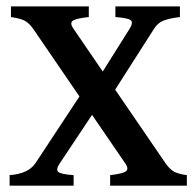

<svg xmlns="http://www.w3.org/2000/svg" viewBox="-20 -586 620 606"><path d="M547.9 -532.2Q515.1 -528.3 496.3 -521Q477.5 -513.7 465.8 -494.6L292.5 -223.1L260.7 -291L388.7 -494.6Q401.4 -514.6 392.8 -522Q384.3 -529.3 344.2 -532.2V-565.9H547.9ZM327.6 0V-33.2Q367.2 -37.6 377.4 -45.4Q387.7 -53.2 375 -70.8L85 -494.6Q70.8 -514.2 57.4 -521Q43.9 -527.8 14.6 -532.2V-565.9H260.3V-532.2Q222.2 -528.3 210.4 -521Q198.7 -513.7 212.4 -494.6L502.4 -70.8Q515.6 -51.8 529.5 -44.2Q543.5 -36.6 569.8 -33.2V0ZM168.9 -70.8Q155.8 -51.8 163.3 -43.9Q170.9 -36.1 212.4 -33.2V0H10.3V-33.2Q69.3 -37.6 91.8 -70.8L267.6 -337.4L294.4 -259.3Z"/></svg>

Font: Dai Banna SIL SemiBold
Style: Regular
Weight: 600
Designer: Victor Gaultney
Foundry: SIL International
Version: Version 4.000